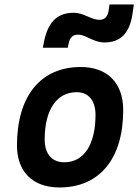

<svg xmlns="http://www.w3.org/2000/svg" viewBox="-20 -826 626 856"><path d="M245.1 9.8C423.8 9.8 529.3 -118.2 529.3 -335C529.3 -456.1 459 -527.3 339.8 -527.3C161.1 -527.3 55.7 -397.5 55.7 -177.7C55.7 -60.1 126 9.8 245.1 9.8ZM266.6 -102.5C211.4 -102.5 179.2 -140.1 179.2 -203.6C179.2 -336.4 232.4 -415 321.8 -415C375 -415 405.8 -377.4 405.8 -314C405.8 -181.2 354 -102.5 266.6 -102.5ZM170.9 -613.3H282.2L285.6 -630.4C291.5 -659.7 304.2 -671.4 328.6 -671.4C363.3 -671.4 396 -636.7 445.8 -636.7C517.1 -636.7 557.6 -678.2 570.3 -761.7L576.7 -806.2H468.3L463.9 -776.9C459.5 -751 446.3 -737.8 424.3 -737.8C383.3 -737.8 356.4 -769 308.1 -769C231 -769 190.9 -722.7 174.3 -630.9Z"/></svg>

Font: Cascadia Code SemiBold
Style: Italic
Weight: 600
Italic angle: -10°
Monospace: yes
Designer: Aaron Bell
Foundry: Saja Typeworks
Version: Version 2404.023